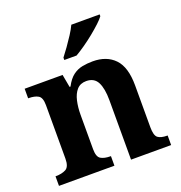

<svg xmlns="http://www.w3.org/2000/svg" viewBox="-137 -883 940 999"><g transform="rotate(-20 333.5 -383.0)"><path d="M20 0V-53H22Q56 -53 78 -65Q100 -77 100 -122V-418Q100 -460 80.5 -471.5Q61 -483 28 -483H25V-536H235L248 -465H253Q273 -503 296.5 -520.5Q320 -538 347.5 -543.5Q375 -549 406 -549Q483 -549 527 -503Q571 -457 571 -356V-124Q571 -78 587.5 -65.5Q604 -53 638 -53H641V0H419V-329Q419 -394 401 -429Q383 -464 339 -464Q306 -464 287 -442.5Q268 -421 260 -385.5Q252 -350 252 -309V-118Q252 -76 271.5 -64.5Q291 -53 324 -53H327V0ZM270 -619Q285 -638 303.5 -664Q322 -690 339.5 -717Q357 -744 367 -766H524V-756Q515 -743 493.5 -723Q472 -703 445 -681Q418 -659 390 -639.5Q362 -620 338 -606H270Z"/></g></svg>

Font: Noto Serif Yezidi
Style: Bold
Weight: 700
Designer: Dalton Maag Ltd
Foundry: Dalton Maag Ltd
Version: Version 1.001; ttfautohint (v1.8.4.7-5d5b)